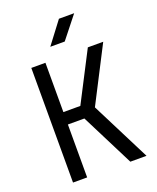

<svg xmlns="http://www.w3.org/2000/svg" viewBox="-170 -1050 940 1149"><g transform="rotate(-20 300.0 -475.0)"><path d="M92 0V-730H182V-416H290L452 -730H550L369 -378L560 0H457L287 -337H182V0ZM242 -810 348 -950H445L334 -810Z"/></g></svg>

Font: JetBrains Mono NL
Style: Regular
Weight: 400
Monospace: yes
Designer: Philipp Nurullin, Konstantin Bulenkov
Foundry: JetBrains
Version: Version 2.305; ttfautohint (v1.8.4.7-5d5b)